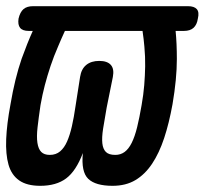

<svg xmlns="http://www.w3.org/2000/svg" viewBox="-31 -591 662 621"><path d="M62 -491Q42 -491 34 -501Q26 -511 29 -531Q34 -552 45 -561.5Q56 -571 76 -571H577Q597 -571 605.5 -561.5Q614 -552 609 -531Q606 -511 595 -501Q584 -491 564 -491H537Q541 -451 541 -400Q541 -336 527 -254Q516 -193 500 -144.5Q484 -96 461 -61.5Q438 -27 407 -8.5Q376 10 333 10Q278 10 254.5 -12.5Q231 -35 237 -96Q215 -38 183 -14Q151 10 99 10Q56 10 31 -7.5Q6 -25 -3.5 -58.5Q-13 -92 -11 -141Q-9 -190 3 -254Q17 -337 39 -401Q57 -451 75 -491ZM179 -491Q167 -465 157 -441Q143 -409 132.5 -377.5Q122 -346 114 -315.5Q106 -285 100 -251Q94 -210 90.5 -179.5Q87 -149 90 -129Q93 -109 102.5 -99.5Q112 -90 130 -90Q150 -90 163.5 -101.5Q177 -113 186 -133.5Q195 -154 201.5 -182.5Q208 -211 213 -246L228 -342Q232 -368 248 -381Q264 -394 290 -394Q316 -394 327.5 -381Q339 -368 334 -342L314 -243Q307 -204 302.5 -175Q298 -146 300 -127.5Q302 -109 311.5 -99.5Q321 -90 342 -90Q359 -90 372 -99.5Q385 -109 395 -129Q405 -149 412.5 -179.5Q420 -210 427 -251Q433 -285 435.5 -315.5Q438 -346 438.5 -376.5Q439 -407 436 -440Q434 -464 430 -491Z"/></svg>

Font: Maple Mono Medium
Style: Italic
Weight: 500
Italic angle: -10°
Monospace: yes
Designer: subframe7536
Version: Version 7.000